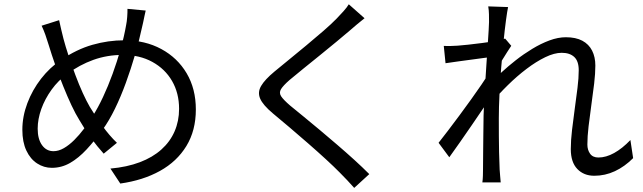

<svg xmlns="http://www.w3.org/2000/svg" viewBox="-20 -824 3040 908"><path d="M669 -774.1Q666.3 -762 663.1 -747.5Q659.9 -733 657.2 -719.1Q654.6 -705.2 651.8 -695.5Q638.5 -633.2 618.9 -565.9Q599.3 -498.5 575.3 -432.6Q551.3 -366.6 523.6 -309.8Q495.9 -253 465.6 -211.1Q427.8 -158.6 389.7 -117.5Q351.5 -76.4 311.4 -53.4Q271.2 -30.3 225.2 -30.3Q187.7 -30.3 155.7 -51Q123.7 -71.6 104.7 -111.9Q85.7 -152.2 85.7 -210.4Q85.7 -273.3 109.3 -335.9Q132.9 -398.5 174.2 -451.7Q215.6 -504.9 268.4 -540.3Q342.3 -590.8 417 -612.1Q491.7 -633.5 568.2 -633.5Q666.3 -633.5 742.8 -592.1Q819.3 -550.8 862.8 -477.3Q906.2 -403.8 906.2 -306.2Q906.2 -206.9 861.5 -133.5Q816.7 -60.1 736.4 -15.6Q656.2 28.9 548.9 44L502.2 -26.8Q580.5 -33.8 641.2 -56.8Q701.9 -79.8 743.2 -116.9Q784.5 -153.9 805.7 -202.8Q826.9 -251.6 826.9 -309.3Q826.9 -383.4 793.8 -440.8Q760.7 -498.1 700.5 -531.2Q640.4 -564.3 560 -564.3Q487.1 -564.3 421.6 -540.9Q356.1 -517.4 297.4 -473.9Q255.5 -443.6 224 -400Q192.5 -356.4 175.3 -308.5Q158.2 -260.6 158.2 -215.5Q158.2 -166.4 178.7 -137.7Q199.3 -109 232.9 -109Q257.2 -109 282.1 -123.4Q307 -137.8 331.1 -161.8Q355.2 -185.8 377.4 -215.3Q399.5 -244.8 418.3 -275Q443.2 -313.9 467.2 -365.1Q491.2 -416.2 512.5 -474.7Q533.8 -533.3 550.5 -592.5Q567.2 -651.7 576.6 -706.1Q579.8 -721.1 581.5 -743.3Q583.2 -765.4 582.8 -782.2ZM259.6 -728.6Q263.9 -707.9 269.4 -684.7Q274.9 -661.4 280.3 -640.2Q289.9 -603.8 304.8 -559Q319.7 -514.3 336.6 -468.9Q353.5 -423.6 371.3 -384.5Q389.2 -345.4 404.8 -318.6Q430.8 -275.1 464 -229Q497.2 -182.8 533 -148.6L470.4 -97.3Q440.2 -130.9 412 -169Q383.8 -207.1 355.7 -255.6Q337.4 -284.9 317.9 -326.3Q298.5 -367.7 279.1 -416Q259.6 -464.3 242 -514.6Q224.3 -565 210.2 -611.5Q203 -635.7 194.6 -659.3Q186.1 -683 176.8 -702.4Z M1704 -737.8Q1688.2 -725.8 1668.1 -708.6Q1648 -691.4 1635.3 -680.5Q1609.5 -658.3 1572.2 -627.5Q1534.9 -596.7 1494 -563.5Q1453 -530.3 1414.8 -499.5Q1376.6 -468.8 1348.9 -445.3Q1319.4 -419.4 1309 -402.5Q1298.6 -385.5 1309.5 -368.7Q1320.4 -352 1352.4 -324.5Q1379.7 -302 1415.9 -272.6Q1452.2 -243.1 1492.7 -209Q1533.2 -174.9 1575 -139.1Q1616.7 -103.3 1655.6 -68Q1694.5 -32.6 1726.4 -0.6L1655.1 64.6Q1623.6 28.9 1586.4 -8.3Q1559.9 -35.2 1520.8 -71.2Q1481.7 -107.1 1437.2 -145.9Q1392.6 -184.6 1349.3 -221.6Q1306 -258.5 1270.8 -287.5Q1223.4 -327.2 1210.4 -357.5Q1197.3 -387.8 1215 -417.8Q1232.6 -447.8 1277.7 -485.3Q1305.9 -508.7 1345.6 -541Q1385.4 -573.3 1428.1 -608.9Q1470.9 -644.4 1509.3 -677.7Q1547.6 -710.9 1572.6 -736.7Q1587.6 -752 1604.5 -770.9Q1621.4 -789.8 1629.5 -803.7Z M2974.2 -76.2Q2934.2 -36 2887.9 -14.4Q2841.6 7.2 2790.5 7.2Q2740.9 7.2 2710.2 -24.8Q2679.4 -56.8 2679.4 -118.8Q2679.4 -160.6 2685.3 -210Q2691.1 -259.3 2698.2 -310.5Q2705.3 -361.8 2711.1 -408.4Q2716.9 -455 2716.9 -491.6Q2716.9 -535 2695.7 -554.6Q2674.5 -574.3 2636.4 -574.3Q2601.4 -574.3 2558.4 -553.4Q2515.4 -532.6 2470 -498.1Q2424.5 -463.6 2381.7 -421.4Q2338.8 -379.3 2303.3 -336.6L2305 -435.6Q2323.6 -455.8 2353.1 -483.1Q2382.6 -510.4 2419.5 -539.3Q2456.3 -568.2 2497 -592.9Q2537.7 -617.7 2578.4 -632.8Q2619.2 -647.9 2655.9 -647.9Q2702.9 -647.9 2733.8 -631.5Q2764.7 -615 2780.1 -584.7Q2795.5 -554.4 2795.5 -513.9Q2795.5 -476.7 2789.8 -428.1Q2784 -379.5 2776.6 -327.7Q2769.2 -275.9 2763.5 -227Q2757.8 -178.1 2757.8 -140.4Q2757.8 -115.2 2770.5 -97.2Q2783.3 -79.1 2810.1 -79.1Q2845.9 -79.1 2884.4 -100.4Q2923 -121.7 2961.3 -161.8ZM2302.1 -554.3Q2290.4 -552.9 2265.7 -549.6Q2241 -546.3 2210.1 -542.1Q2179.3 -538 2147.1 -533.6Q2114.9 -529.2 2087 -525L2078.7 -607Q2095.4 -606 2110.7 -606.5Q2126 -607 2144.2 -608Q2164.7 -609.4 2195.2 -612.8Q2225.8 -616.2 2259.1 -620.5Q2292.5 -624.7 2322.1 -630.1Q2351.7 -635.5 2368.9 -641.5L2397.8 -607.4Q2389.2 -594.5 2378.2 -577.3Q2367.3 -560 2356.3 -542.2Q2345.3 -524.4 2336.9 -510.2L2306.2 -373.7Q2289 -346.8 2264.2 -310.1Q2239.3 -273.3 2211.6 -232.8Q2183.9 -192.2 2156.1 -152.6Q2128.3 -112.9 2104.8 -80.3L2054.1 -148.7Q2072.5 -172.1 2098.3 -205.7Q2124.2 -239.4 2152.6 -278Q2181.1 -316.5 2208.4 -354.5Q2235.7 -392.5 2257.3 -424.3Q2278.9 -456.1 2290.4 -475.6L2294.4 -527.2ZM2292.7 -719.6Q2292.7 -736.9 2292.4 -756.2Q2292.1 -775.5 2288.9 -793.8L2382.8 -790.6Q2378.6 -771.3 2372.9 -728.4Q2367.1 -685.5 2361.3 -627.8Q2355.5 -570 2350.4 -506.1Q2345.4 -442.1 2342.2 -379.4Q2339 -316.6 2339 -263.8Q2339 -218.5 2339.2 -180.4Q2339.4 -142.3 2340.2 -104.9Q2341.1 -67.5 2342.9 -22.5Q2343.9 -9.5 2345.2 7.4Q2346.5 24.4 2347.9 38.5H2261.2Q2263.2 24 2263.7 7.6Q2264.2 -8.7 2264.2 -20.7Q2264.5 -69.1 2264.9 -106.3Q2265.3 -143.5 2265.7 -182.9Q2266.1 -222.3 2266.9 -277.1Q2267.3 -299.5 2269.3 -337.8Q2271.3 -376 2274.1 -422.6Q2276.9 -469.2 2280.2 -517.2Q2283.5 -565.3 2286.3 -607.9Q2289.1 -650.5 2290.9 -680.3Q2292.7 -710.2 2292.7 -719.6Z"/></svg>

Font: Shanggu Sans SC VF
Style: Regular
Weight: 250
Designer: GuiWonder
Version: Version 1.021